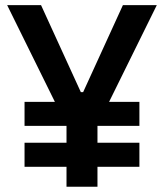

<svg xmlns="http://www.w3.org/2000/svg" viewBox="-20 -713 626 733"><path d="M73.7 -232.4V-324.2H189.5L7.3 -693.4H136.7L288.6 -361.3H297.4L449.2 -693.4H578.6L396.5 -324.2H512.2V-232.4H352.1V-168H512.2V-76.2H352.1V0H233.9V-76.2H73.7V-168H233.9V-232.4Z"/></svg>

Font: CaskaydiaCove NF SemiBold
Style: Regular
Weight: 600
Designer: Aaron Bell
Foundry: Saja Typeworks
Version: Version 2111.001; VTT 6.35;Nerd Fonts 3.2.1